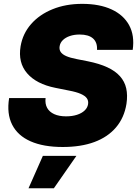

<svg xmlns="http://www.w3.org/2000/svg" viewBox="-20 -759 721 1006"><path d="M308.6 11.2Q207.5 11.2 140.1 -18.6Q72.8 -48.3 43.7 -105.7Q14.6 -163.1 27.8 -245.1H218.8Q215.3 -214.8 227.1 -193.6Q238.8 -172.4 264.2 -160.9Q289.6 -149.4 326.2 -149.4Q358.4 -149.4 383.3 -157.5Q408.2 -165.5 423.3 -179.9Q438.5 -194.3 441.4 -212.9Q444.3 -230.5 435.3 -243.7Q426.3 -256.8 403.1 -267.1Q379.9 -277.3 340.3 -284.7L270 -298.8Q170.4 -318.8 122.1 -375Q73.7 -431.2 87.9 -516.6Q99.1 -583 143.1 -633.1Q187 -683.1 255.9 -710.9Q324.7 -738.8 410.6 -738.8Q501.5 -738.8 564.5 -709.7Q627.4 -680.7 656.7 -626.7Q686 -572.8 675.3 -497.6H488.3Q490.7 -536.6 467.5 -557.4Q444.3 -578.1 397.5 -578.1Q368.7 -578.1 345.9 -570.3Q323.2 -562.5 309.3 -548.8Q295.4 -535.2 292.5 -517.1Q289.6 -500 297.6 -487.3Q305.7 -474.6 326.4 -465.3Q347.2 -456.1 382.8 -449.2L439.9 -438Q500.5 -425.8 542.2 -406.5Q584 -387.2 608.6 -359.6Q633.3 -332 641.4 -295.9Q649.4 -259.8 642.6 -214.8Q630.9 -142.1 587.9 -91.6Q544.9 -41 474.6 -14.9Q404.3 11.2 308.6 11.2ZM129.4 227.5 204.6 57.6H380.4L262.2 227.5Z"/></svg>

Font: Inter 28pt Black
Style: Italic
Weight: 900
Italic angle: -9.3988°
Designer: Rasmus Andersson
Foundry: rsms
Version: Version 4.001;git-66647c0bb